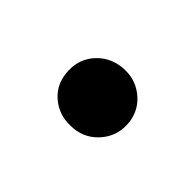

<svg xmlns="http://www.w3.org/2000/svg" viewBox="-39 -528 374 374"><g transform="rotate(45 148.5 -341.0)"><path d="M75.2 -337.9Q74.2 -370.6 96.2 -393.1Q118.2 -415.5 151.4 -416.5Q183.1 -417.5 206.3 -396.5Q229.5 -375.5 230.5 -342.8Q231.4 -311 209.2 -287.8Q187 -264.6 153.3 -264.6Q122.1 -263.7 99.1 -283.9Q76.2 -304.2 75.2 -337.9Z"/></g></svg>

Font: RobotoDraft
Style: Bold Italic
Weight: 700
Italic angle: -12°
Version: Version 2.001150; 2014